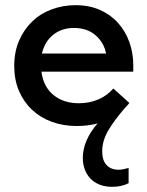

<svg xmlns="http://www.w3.org/2000/svg" viewBox="-20 -479 570 742"><path d="M277 8Q224 8 179.5 -8.5Q135 -25 103 -55.5Q71 -86 53 -128.5Q35 -171 35 -224Q35 -279 54 -322.5Q73 -366 105 -396.5Q137 -427 180.5 -443Q224 -459 272 -459Q325 -459 366.5 -440.5Q408 -422 436.5 -390Q465 -358 480 -316Q495 -274 495 -228V-202H140Q148 -143 187 -111.5Q226 -80 285 -80Q326 -80 360.5 -95Q395 -110 418 -137L480 -81Q476 -76 472 -71.5Q468 -67 463 -62Q422 -15 398.5 25Q375 65 375 106Q375 141 392 159Q409 177 438 177Q447 177 457 175Q467 173 477 170V229Q449 243 414 243Q385 243 363.5 234Q342 225 328 209.5Q314 194 307 174Q300 154 300 132Q300 64 357 -2Q338 3 318 5.5Q298 8 277 8ZM266 -371Q219 -371 186 -345Q153 -319 142 -272H390Q382 -314 349.5 -342.5Q317 -371 266 -371Z"/></svg>

Font: Tilda Sans Semibold
Style: Regular
Weight: 600
Designer: ParaType Ltd
Foundry: ParaType Ltd
Version: Version 1.009